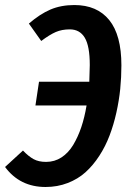

<svg xmlns="http://www.w3.org/2000/svg" viewBox="-39 -725 516 759"><path d="M254.9 -705.1Q344.7 -705.1 392.8 -645.8Q440.9 -586.4 440.9 -466.8Q440.9 -419.9 436.3 -373.5Q431.6 -327.1 420.9 -279.3Q410.2 -231.4 394 -189Q377.9 -146.5 353.5 -108.9Q329.1 -71.3 299.1 -44.2Q269 -17.1 228.5 -1.5Q188 14.2 141.1 14.2Q39.6 14.2 -19 -64.9L51.8 -129.9Q73.7 -106.9 93.8 -95.9Q113.8 -85 143.1 -85Q176.8 -85 204.1 -102.8Q231.4 -120.6 250.5 -152.3Q269.5 -184.1 282.5 -222.7Q295.4 -261.2 303.2 -308.1H101.1L115.2 -401.9H314Q315.9 -447.8 315.9 -467.8Q315.9 -543 296.1 -575.9Q276.4 -608.9 236.8 -608.9Q205.6 -608.9 181.4 -598.4Q157.2 -587.9 124 -563L75.2 -631.8Q118.7 -669.4 160.4 -687.3Q202.1 -705.1 254.9 -705.1Z"/></svg>

Font: Fira Sans Compressed Medium
Style: Italic
Weight: 500
Width: 3
Italic angle: -8°
Designer: Carrois Corporate & Edenspiekermann AG
Foundry: Carrois Corporate GbR & Edenspiekermann AG
Version: Version 4.203;PS 004.203;hotconv 1.0.88;makeotf.lib2.5.64775